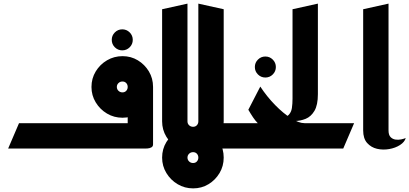

<svg xmlns="http://www.w3.org/2000/svg" viewBox="-20 -820 2260 1060"><path d="M655 -542Q631 -542 614 -559Q597 -576 597 -600Q597 -624 614 -641Q631 -658 655 -658Q679 -658 696 -641Q713 -624 713 -600Q713 -576 696 -559Q679 -542 655 -542Z M25 0 85 -140H435V0ZM405 0V-140H685V-268L825 -340V-23Q825 -11 815 -6Q805 -1 795 -0.5Q785 0 785 0ZM656.3 -170Q609.5 -170 570.8 -193Q532 -216 508.5 -254.8Q485 -293.6 485 -339.8Q485 -387 508.5 -425.7Q532 -464.4 571 -487.2Q610 -510 656.5 -510Q703 -510 741 -487Q779 -464 802 -425.7Q825 -387.3 825 -340Q825 -293 802 -254.5Q779 -216 741 -193Q703 -170 656.3 -170ZM656 -310Q669 -310 677 -318.7Q685 -327.4 685 -340Q685 -352.6 677 -361.3Q669 -370 656 -370Q643 -370 634 -361.3Q625 -352.6 625 -340Q625 -327.4 634 -318.7Q643 -310 656 -310Z M1015 -80 875 -150V-769L1015 -800Z M1025 0 1075 -140H1295V0ZM1046.3 20Q999.5 20 960.8 -3Q922 -26 898.5 -64.9Q875 -103.8 875 -150H1015Q1015 -137 1024 -128.5Q1033 -120 1046 -120Q1059 -120 1067 -128.7Q1075 -137.4 1075 -150H1215Q1215 -103 1192 -64.5Q1169 -26 1131 -3Q1093 20 1046.3 20ZM1075 -100V-800L1215 -769V-150ZM1046.3 220Q999.5 220 960.8 197Q922 174 898.5 135.2Q875 96.4 875 50.2Q875 3 898.5 -35.7Q922 -74.4 961 -97.2Q1000 -120 1046.5 -120Q1093 -120 1131 -97Q1169 -74 1192 -35.7Q1215 2.7 1215 50Q1215 97 1192 135.5Q1169 174 1131 197Q1093 220 1046.3 220ZM1046 80Q1059 80 1067 71.3Q1075 62.6 1075 50Q1075 37.4 1067 28.7Q1059 20 1046 20Q1033 20 1024 28.7Q1015 37.4 1015 50Q1015 62.6 1024 71.3Q1033 80 1046 80Z M1445 -392Q1421 -392 1404 -409Q1387 -426 1387 -450Q1387 -474 1404 -491Q1421 -508 1445 -508Q1469 -508 1486 -491Q1503 -474 1503 -450Q1503 -426 1486 -409Q1469 -392 1445 -392Z M1255 0V-140H1403Q1390 -153 1377.5 -171.5Q1365 -190 1351 -214L1417 -342Q1454 -286 1499 -240Q1544 -194 1587 -167Q1630 -140 1661 -140H1935L1875 0Z M1525 -165Q1558 -170 1573 -185Q1588 -200 1591.5 -223.5Q1595 -247 1595 -276V-769L1735 -800V-300Q1735 -240 1716 -208Q1697 -176 1667.5 -164Q1638 -152 1607 -152Q1583 -152 1559.5 -156.5Q1536 -161 1525 -165Z M2220 -58Q2214 -36 2188.5 -19.5Q2163 -3 2128.5 3Q2094 9 2061.5 1.5Q2029 -6 2007 -30.5Q1985 -55 1985 -100V-769L2125 -800V-100Q2125 -75 2136 -63.5Q2147 -52 2163 -49.5Q2179 -47 2195 -50.5Q2211 -54 2220 -58Z"/></svg>

Font: Reem Kufi Fun
Style: Regular
Weight: 400
Designer: Khaled Hosny
Version: Version 1.005